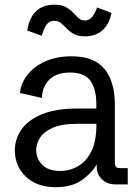

<svg xmlns="http://www.w3.org/2000/svg" viewBox="-20 -776 591 808"><path d="M214.8 11.7Q135.3 11.7 88.9 -32.5Q42.5 -76.7 42.5 -143.6Q42.5 -190.9 70.3 -231Q98.1 -271 156.5 -295.2Q214.8 -319.3 306.2 -319.3H385.3V-339.4Q385.3 -402.8 359.9 -436.8Q334.5 -470.7 274.9 -470.7Q218.8 -470.7 188.5 -441.7Q158.2 -412.6 156.2 -363.8L64 -384.8Q68.4 -427.2 96.4 -462.2Q124.5 -497.1 171.6 -518.1Q218.8 -539.1 280.8 -539.1Q377 -539.1 420.2 -485.4Q463.4 -431.6 463.4 -335.9V-95.2Q463.4 -79.1 468 -73.7Q472.7 -68.4 487.8 -68.4H517.6V0H465.3Q432.1 0 409.7 -20.8Q387.2 -41.5 387.2 -73.2V-84.5Q367.2 -48.8 325.2 -18.6Q283.2 11.7 214.8 11.7ZM233.4 -56.6Q273.9 -56.6 308.6 -76.7Q343.3 -96.7 364.5 -139.4Q385.7 -182.1 385.7 -250.5V-254.9H303.2Q238.3 -254.9 200.9 -237.8Q163.6 -220.7 147.9 -195.6Q132.3 -170.4 132.3 -145.5Q132.3 -108.4 157.7 -82.5Q183.1 -56.6 233.4 -56.6ZM336.9 -623Q309.1 -623 291.3 -632.8Q273.4 -642.6 261 -655.8Q248.5 -668.9 236.8 -678.7Q225.1 -688.5 209 -688.5Q187 -688.5 175.5 -671.6Q164.1 -654.8 155.3 -625.5L94.7 -647.5Q111.8 -756.3 210 -756.3Q239.3 -756.3 257.1 -746.3Q274.9 -736.3 287.1 -723.1Q299.3 -710 310.1 -700Q320.8 -689.9 335.9 -689.9Q356.4 -689.9 367.9 -704.6Q379.4 -719.2 388.7 -744.6L449.2 -721.7Q439.5 -672.9 410.4 -647.9Q381.3 -623 336.9 -623Z"/></svg>

Font: Schibsted Grotesk
Style: Regular
Weight: 400
Designer: Bakken & Baeck AS, Henrik Kongsvoll
Foundry: Schibsted ASA
Version: Version 1.100; ttfautohint (v1.8.4.7-5d5b);gftools[0.9.25]